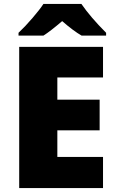

<svg xmlns="http://www.w3.org/2000/svg" viewBox="-20 -951 589 971"><path d="M501 0H77.1V-713.9H501V-559.1H270V-446.8H483.9V-292H270V-157.2H501ZM392.6 -771Q351.6 -794.4 294.4 -844.2Q233.4 -792 199.7 -771H73.7V-785.2Q107.4 -816.9 144.3 -859.9Q181.2 -902.8 199.7 -931.2H391.6Q437.5 -864.3 516.6 -785.2V-771Z"/></svg>

Font: Open Sans ExtBd
Style: Bold
Weight: 800
Foundry: Ascender Corporation
Version: Version 1.10